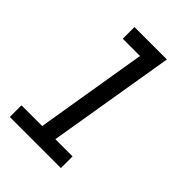

<svg xmlns="http://www.w3.org/2000/svg" viewBox="-215 -832 930 930"><g transform="rotate(45 250.0 -367.5)"><path d="M27 0V-80H169L264 -655H146V-735H368L259 -80H377V0Z"/></g></svg>

Font: Iosevka Curly Slab MdObl
Style: Regular
Weight: 500
Italic angle: -9°
Monospace: yes
Designer: Belleve Invis
Foundry: Belleve Invis
Version: Version 11.0.0; ttfautohint (v1.8.3)